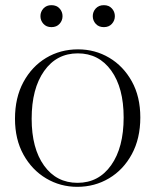

<svg xmlns="http://www.w3.org/2000/svg" viewBox="-20 -713 601 743"><path d="M279 10Q213.5 10 158.8 -22.5Q104 -55 71 -114.2Q38 -173.5 38 -253.5Q38 -335 70.5 -395.2Q103 -455.5 158.2 -488.8Q213.5 -522 282 -522Q348 -522 402.8 -489.5Q457.5 -457 490.2 -398Q523 -339 523 -258.5Q523 -177 490.2 -116.5Q457.5 -56 402 -23Q346.5 10 279 10ZM280 -5.5Q362 -5.5 410.2 -73.8Q458.5 -142 458.5 -258.5Q458.5 -373 410.5 -439.8Q362.5 -506.5 281 -506.5Q199 -506.5 150.8 -438.2Q102.5 -370 102.5 -253.5Q102.5 -139 150.5 -72.2Q198.5 -5.5 280 -5.5ZM179 -608Q159.5 -608 148 -620.8Q136.5 -633.5 136.5 -650.5Q136.5 -667.5 148 -680.2Q159.5 -693 179 -693Q199 -693 210.5 -680.2Q222 -667.5 222 -650.5Q222 -633.5 210.5 -620.8Q199 -608 179 -608ZM382 -608Q362 -608 350.5 -620.8Q339 -633.5 339 -650.5Q339 -667.5 350.5 -680.2Q362 -693 382 -693Q401.5 -693 413 -680.2Q424.5 -667.5 424.5 -650.5Q424.5 -633.5 413 -620.8Q401.5 -608 382 -608Z"/></svg>

Font: Newsreader 72pt Light
Style: Regular
Weight: 300
Designer: Hugues Gentile
Foundry: Production Type
Version: Version 1.003; ttfautohint (v1.8.3)